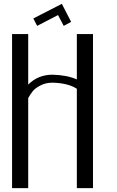

<svg xmlns="http://www.w3.org/2000/svg" viewBox="-20 -967 602 987"><path d="M297.9 -947.3 345.7 -854.5 307.6 -834 278.3 -889.6 170.9 -834 151.4 -872.1ZM458 -792V0H375V-510.7Q330.1 -540 250 -542Q214.8 -542 188 -527.8Q161.1 -513.7 149.4 -499.5Q137.7 -485.4 125 -462.9V0H42V-792H125V-532.2Q175.8 -583 250 -583Q325.2 -581.1 375 -558.6V-792Z"/></svg>

Font: wanta
Style: Medium
Weight: 500
Version: Version 0.91